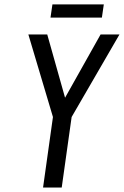

<svg xmlns="http://www.w3.org/2000/svg" viewBox="-20 -842 556 862"><path d="M173.3 0H257.1L301.6 -316.7L516.4 -687.3H431.6L272.1 -403.3L192.1 -687.3H107.3L217.7 -316.7ZM206.7 -763H437.4L446.1 -822.4H215.4Z"/></svg>

Font: Secuela ExtLt
Style: Italic
Weight: 200
Italic angle: -8°
Designer: Fernando Haro
Foundry: deFharo
Version: Version 1.704